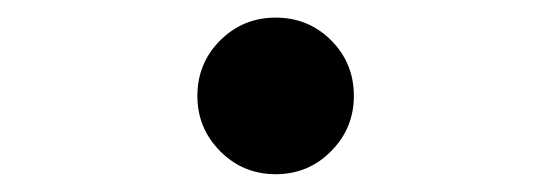

<svg xmlns="http://www.w3.org/2000/svg" viewBox="-20 -188 626 218"><path d="M293 9.8Q255.9 9.8 230 -16.3Q204.1 -42.4 204.1 -79Q204.1 -116.2 230 -142.1Q255.9 -168 293 -168Q330.2 -168 356 -142.2Q381.8 -116.3 381.8 -79.1Q381.8 -42.5 356 -16.4Q330.2 9.8 293 9.8Z"/></svg>

Font: Cascadia Mono PL
Style: Regular
Weight: 400
Monospace: yes
Designer: Aaron Bell
Foundry: Saja Typeworks
Version: Version 2102.003